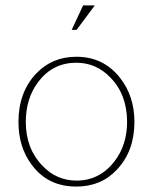

<svg xmlns="http://www.w3.org/2000/svg" viewBox="-20 -675 563 707"><path d="M329 -655 262 -565H244L286 -655ZM475 -226Q475 -119 411 -51Q353 12 261 12Q156 12 97 -68Q48 -133 48 -226Q48 -335 113 -404Q172 -466 261 -466Q362 -466 423 -387Q475 -320 475 -226ZM75 -226Q75 -128 136 -65Q188 -10 262 -10Q346 -10 401 -80Q448 -141 448 -226Q448 -327 386 -390Q334 -444 261 -444Q175 -444 122 -375Q75 -314 75 -226Z"/></svg>

Font: Tajawal ExtraLight
Style: Regular
Weight: 275
Designer: Boutros Fonts
Foundry: Created by Boutros International 2017
Version: Version 1.700